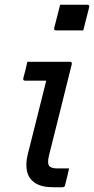

<svg xmlns="http://www.w3.org/2000/svg" viewBox="-20 -794 399 814"><path d="M96 -532H276Q287 -532 284 -521Q260 -425 236.5 -329.5Q213 -234 188 -136Q179 -100 190 -89Q199 -80 223 -80H273Q269 -63 265 -45.5Q261 -28 256 -10Q255 -3 251 -1.5Q247 0 242 0H208Q156 0 128.5 -18.5Q101 -37 94.5 -68Q88 -99 97 -137Q117 -218 137 -296Q157 -374 176 -452H87Q76 -452 79 -463Q84 -480 88 -497.5Q92 -515 96 -532ZM235 -774H350Q361 -774 358 -763L333 -665H218Q207 -665 210 -676Z"/></svg>

Font: Recursive Sn Lnr St
Style: Italic
Weight: 400
Italic angle: -15°
Version: Version 1.079;hotconv 1.0.112;makeotfexe 2.5.65598; ttfautoh